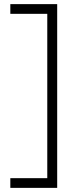

<svg xmlns="http://www.w3.org/2000/svg" viewBox="-20 -720 387 930"><path d="M30 190V143H209V-653H30V-700H257V190Z"/></svg>

Font: Lexend Deca ExtraLight
Style: Regular
Weight: 200
Designer: Bonnie Shaver-Troup, Thomas Jockin
Foundry: Lexend
Version: Version 1.008; ttfautohint (v1.8.4.7-5d5b)